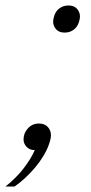

<svg xmlns="http://www.w3.org/2000/svg" viewBox="-67 -541 332 701"><path d="M-47 140Q-8 109 19 74Q46 39 60 7H57Q40 6 29.5 -5.5Q19 -17 19 -32Q19 -55 35 -72.5Q51 -90 75 -90Q96 -90 107.5 -77.5Q119 -65 119 -47Q119 -34 111 -12Q104 8 90.5 30Q77 52 60 72Q43 92 23.5 110Q4 128 -14 140H-47ZM169 -422Q148 -422 137.5 -434.5Q127 -447 127 -462Q127 -471 131 -483Q136 -500 150 -510.5Q164 -521 183 -521Q204 -521 214.5 -508.5Q225 -496 225 -481Q225 -472 221 -460Q216 -443 202 -432.5Q188 -422 169 -422Z"/></svg>

Font: IBM Plex Serif Light
Style: Italic
Weight: 300
Italic angle: -14°
Designer: Mike Abbink, Paul van der Laan, Pieter van Rosmalen
Foundry: Bold Monday
Version: Version 3.001